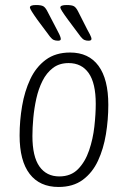

<svg xmlns="http://www.w3.org/2000/svg" viewBox="-20 -738 510 764"><path d="M213 6Q138 6 98 -46Q58 -98 58 -199Q58 -258 68 -316.5Q78 -375 100.5 -423Q123 -471 162 -500Q201 -529 259 -529Q333 -529 372 -476Q411 -423 411 -321Q411 -262 401.5 -204Q392 -146 370 -98.5Q348 -51 309.5 -22.5Q271 6 213 6ZM216 -36Q262 -36 290.5 -65Q319 -94 334.5 -139.5Q350 -185 355.5 -234.5Q361 -284 361 -325Q361 -407 333 -447Q305 -487 253 -487Q216 -487 190.5 -467.5Q165 -448 149 -416Q133 -384 124.5 -345.5Q116 -307 112.5 -268Q109 -229 109 -197Q109 -115 137 -75.5Q165 -36 216 -36ZM332 -576Q323 -576 316 -579Q309 -582 301 -592L251 -659Q220 -701 220 -708Q220 -718 245 -718Q266 -718 274.5 -713Q283 -708 291 -692L327 -621Q331 -614 337.5 -601.5Q344 -589 344 -583Q344 -576 332 -576ZM211 -576Q201 -576 194 -579Q187 -582 179 -592L129 -659Q99 -701 99 -708Q99 -718 123 -718Q144 -718 152.5 -713Q161 -708 169 -692L206 -621Q210 -614 216 -601.5Q222 -589 222 -583Q222 -576 211 -576Z"/></svg>

Font: Asap Condensed Condensed ExtraLight
Style: Italic
Weight: 200
Width: 3
Italic angle: -6°
Designer: Pablo Cosgaya
Foundry: Omnibus-Type
Version: Version 3.001; ttfautohint (v1.8.4.7-5d5b)